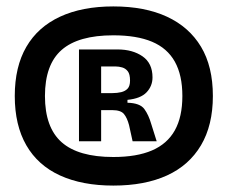

<svg xmlns="http://www.w3.org/2000/svg" viewBox="-20 -731 709 598"><path d="M333 -153Q236 -153 167 -184.5Q98 -216 62 -278.5Q26 -341 26 -432Q26 -523 62 -585Q98 -647 167 -679Q236 -711 333 -711Q431 -711 500 -679Q569 -647 606 -585.5Q643 -524 643 -432Q643 -341 606 -278.5Q569 -216 500 -184.5Q431 -153 333 -153ZM333 -242Q406 -242 453.5 -262.5Q501 -283 524.5 -325Q548 -367 548 -432Q548 -497 524.5 -539Q501 -581 453.5 -601Q406 -621 333 -621Q224 -621 172 -575.5Q120 -530 120 -432Q120 -334 172 -288Q224 -242 333 -242ZM226 -291V-577H346Q393 -577 424 -555.5Q455 -534 455 -490Q455 -463 436.5 -443.5Q418 -424 377 -420V-411Q416 -410 429.5 -391.5Q443 -373 451 -345L468 -291H393L382 -341Q376 -364 366 -376Q356 -388 330 -388H295V-291ZM295 -441H330Q345 -441 357.5 -444Q370 -447 377.5 -455Q385 -463 385 -480Q385 -500 378 -509Q371 -518 360.5 -521Q350 -524 340 -524H295Z"/></svg>

Font: Bricolage Grotesque 48pt Condensed ExtraBold SemiBold
Style: Regular
Weight: 600
Version: Version 1.000;gftools[0.9.30]